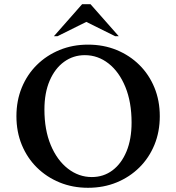

<svg xmlns="http://www.w3.org/2000/svg" viewBox="-20 -882 836 912"><path d="M398 10Q325 10 263 -15.5Q201 -41 155 -86.5Q109 -132 83.5 -194Q58 -256 58 -330Q58 -404 83.5 -466Q109 -528 155 -573.5Q201 -619 263 -644.5Q325 -670 398 -670Q472 -670 534 -644.5Q596 -619 642 -573.5Q688 -528 713.5 -466Q739 -404 739 -330Q739 -256 713.5 -194Q688 -132 642 -86.5Q596 -41 534 -15.5Q472 10 398 10ZM416 -41Q472 -41 514.5 -73Q557 -105 581 -163Q605 -221 605 -300Q605 -397 575.5 -469Q546 -541 495.5 -580.5Q445 -620 383 -620Q328 -620 284.5 -588.5Q241 -557 216 -499Q191 -441 191 -362Q191 -265 221 -193Q251 -121 302.5 -81Q354 -41 416 -41ZM236 -710 370 -862H410L544 -710H527L390 -778L253 -710Z"/></svg>

Font: Spectral SC SemiBold
Style: Regular
Weight: 600
Designer: Jean-Baptiste Levee
Foundry: Production Type
Version: Version 2.001